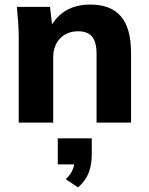

<svg xmlns="http://www.w3.org/2000/svg" viewBox="-20 -537 653 841"><path d="M62 0V-375Q62 -407 59.5 -440.5Q57 -474 54 -507H199L208 -430Q262 -517 376 -517Q465 -517 509.5 -465.5Q554 -414 554 -306V0H403V-299Q403 -354 383 -377Q363 -400 323 -400Q273 -400 243 -368.5Q213 -337 213 -284V0ZM322 284 268 248Q285 232 293.5 216Q302 200 305 183H233V69H382V140Q382 184 368.5 219.5Q355 255 322 284Z"/></svg>

Font: Mulish ExtraBold
Style: Regular
Weight: 800
Designer: Vernon Adams
Foundry: Vernon Adams
Version: Version 3.603; ttfautohint (v1.8.3)